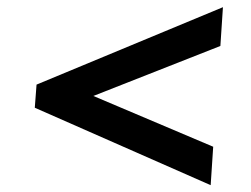

<svg xmlns="http://www.w3.org/2000/svg" viewBox="-20 -540 716 548"><path d="M581.3 -11.5 79.3 -232.5 84.3 -298.5 616.3 -519.5 609 -408.8 246.5 -266.1 588.5 -121.2Z"/></svg>

Font: Ancizar Sans Thin
Style: Italic
Weight: 100
Italic angle: -4°
Designer: Cesar Puertas, Viviana Monsalve, Julian Moncada, Julian Prieto, Jose Castro, Mariel Hernandez, Felipe Aragon, Sara Alarc
Version: Version 8.100